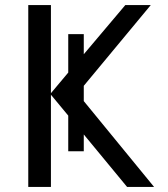

<svg xmlns="http://www.w3.org/2000/svg" viewBox="-20 -734 658 754"><path d="M479 0 309 -206V-140H248V-280L180 -362V0H91V-714H180V-368L248 -449V-600H309V-521L472 -714H572L309 -397V-337L585 0Z"/></svg>

Font: Noto Sans Display
Style: Regular
Weight: 400
Designer: Monotype Design team
Foundry: Monotype Imaging Inc.
Version: Version 1.000